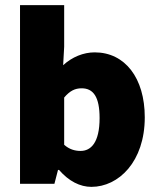

<svg xmlns="http://www.w3.org/2000/svg" viewBox="-20 -716 620 748"><path d="M336 12C442 12 544 -86 544 -259C544 -412 467 -512 349 -512C305 -512 261 -494 226 -462L230 -534V-696H58V0H192L206 -54H210C248 -10 292 12 336 12ZM294 -128C272 -128 250 -134 230 -152V-336C252 -362 272 -372 298 -372C344 -372 368 -338 368 -256C368 -160 334 -128 294 -128Z"/></svg>

Font: Giro Sans Black
Style: Regular
Weight: 900
Designer: Paul D. Hunt
Foundry: Adobe Systems Incorporated
Version: Version 1.000;PS 1.0;hotconv 1.0.88;makeotf.lib2.5.647800